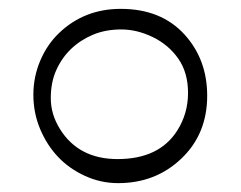

<svg xmlns="http://www.w3.org/2000/svg" viewBox="-20 -403 540 431"><path d="M112.1 -328.4Q168.9 -383.1 251 -383.1Q342 -383.1 394.5 -325.2Q445.1 -269.3 445.1 -188Q445.1 -102.1 387 -46.9Q329.3 8.1 245.1 8.1Q206.3 8.1 170.9 -8.1Q135.5 -24.2 110.2 -50.9Q85 -77.6 69.9 -113.8Q54.9 -149.9 54.9 -190.2Q54.9 -230.5 70.3 -266.7Q85.7 -303 112.1 -328.4ZM114.5 -113.5Q156.5 -45.9 243.9 -45.9Q337.6 -45.9 378.2 -110.4Q402.1 -148.4 402.1 -194.3Q402.1 -240.2 380.1 -271.5Q358.2 -302.7 322.8 -319.8Q287.4 -336.9 252.2 -336.9Q217 -336.9 188.8 -325.1Q160.6 -313.2 139.9 -293.5Q119.1 -273.7 106.6 -246.2Q94 -218.8 94 -182.6Q94 -146.5 114.5 -113.5Z"/></svg>

Font: Fanwood Text
Style: Regular
Weight: 400
Version: Version 1.1001